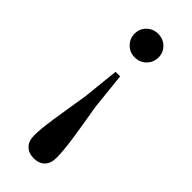

<svg xmlns="http://www.w3.org/2000/svg" viewBox="-250 -578 835 835"><g transform="rotate(45 167.5 -160.0)"><path d="M167 -543Q199 -543 220 -522Q241 -501 241 -471Q241 -441 220 -419.5Q199 -398 167 -398Q136 -398 115 -419.5Q94 -441 94 -471Q94 -501 115 -522Q136 -543 167 -543ZM167 223Q136 223 117 204.5Q98 186 98 151Q98 113 107.5 49Q117 -15 135 -124L153 -295H181L199 -124Q218 -15 227 49Q236 113 236 151Q236 186 217.5 204.5Q199 223 167 223Z"/></g></svg>

Font: Noto Serif TC ExtraLight SemiBold
Style: Regular
Weight: 600
Version: Version 2.003-H1;hotconv 1.1.1;makeotfexe 2.6.0